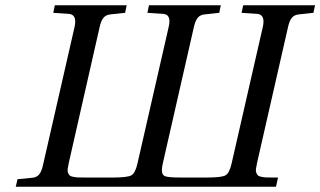

<svg xmlns="http://www.w3.org/2000/svg" viewBox="-20 -712 1221 732"><path d="M40 0 46.9 -28.8 102.1 -34.2Q120.1 -35.6 129.4 -47.1Q138.7 -58.6 144 -83L264.2 -608.9Q274.9 -656.7 242.2 -659.2L183.1 -663.1L189 -691.9H462.9L457 -663.1L401.9 -657.2Q384.3 -655.8 374.8 -644.5Q365.2 -633.3 359.9 -608.9L242.2 -90.8Q239.3 -76.7 238 -67.9Q236.8 -59.1 239.7 -52.5Q242.7 -45.9 246.1 -42.7Q249.5 -39.6 260 -37.6Q270.5 -35.6 280 -35.4Q289.6 -35.2 309.1 -35.2H411.1Q464.8 -35.2 480.2 -43.2Q495.6 -51.3 503.9 -87.9L623 -608.9Q626 -620.6 626 -630.9Q626 -657.7 601.1 -659.2L542 -663.1L547.9 -691.9H821.8L815.9 -663.1L761.2 -657.2Q743.7 -655.8 734.1 -644.5Q724.6 -633.3 719.2 -608.9L601.1 -90.8Q597.2 -74.7 597.2 -63Q597.2 -43.9 611.1 -39.6Q625 -35.2 668 -35.2H770Q823.7 -35.2 839.1 -43.2Q854.5 -51.3 862.8 -87.9L981.9 -608.9Q992.7 -656.7 960 -659.2L900.9 -663.1L907.2 -691.9H1181.2L1174.8 -663.1L1120.1 -657.2Q1102.5 -655.8 1093 -644.5Q1083.5 -633.3 1078.1 -608.9L960 -90.8Q957 -76.7 955.8 -67.9Q954.6 -59.1 957.5 -52.5Q960.4 -45.9 963.9 -42.7Q967.3 -39.6 977.8 -37.6Q988.3 -35.6 997.8 -35.4Q1007.3 -35.2 1026.9 -35.2H1040L1032.2 0Z"/></svg>

Font: Linguistics Pro
Style: Italic
Weight: 400
Italic angle: -12°
Designer: Stefan Peev, Context Ltd
Foundry: Stefan Peev, Context Ltd
Version: Version 001.000